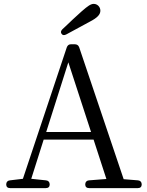

<svg xmlns="http://www.w3.org/2000/svg" viewBox="-20 -965 757 989"><path d="M297 -791C302 -783 311 -782 322 -788L442 -853C483 -874 497 -891 497 -910C497 -930 481 -945 463 -945C448 -945 433 -935 400 -906C387 -894 370 -878 354 -864C337 -847 320 -832 302 -815C293 -806 292 -798 297 -791ZM32 4H216C229 4 236 -3 236 -15C236 -27 229 -35 217 -36L141 -44L205 -246H462L528 -43L438 -36C426 -35 419 -27 419 -15C419 -3 426 4 439 4H690C703 4 710 -3 710 -15C710 -27 703 -35 691 -36L617 -42L388 -721C384 -732 376 -737 365 -737H346C335 -737 328 -732 324 -721L98 -44L31 -36C19 -35 12 -27 12 -15C12 -3 19 4 32 4ZM218 -285 332 -644 449 -285Z"/></svg>

Font: 寒蝉锦书宋
Style: Regular
Weight: 400
Designer: 寒蝉锦书宋{Warren} 思源宋体{Ryoko NISHIZUKA 西塚涼子 (kana & ideographs); Frank Grießhammer (Latin, Greek & Cyrillic); Wenlong ZHANG 
Foundry: Adobe & ChillType
Version: Version 2.000;Glyphs 3.1.1 (3135)